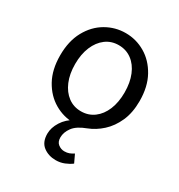

<svg xmlns="http://www.w3.org/2000/svg" viewBox="-169 -613 881 943"><g transform="rotate(30 271.0 -141.5)"><path d="M284.4 214.9Q242.5 214.9 213.1 192.4Q183.7 169.9 183.7 122.3Q183.7 88.3 205.6 53.4Q227.4 18.5 267.6 -3.3L271.2 12Q211.6 12 160.1 -18.1Q108.7 -48.1 77.3 -105Q45.9 -161.9 45.9 -242.4Q45.9 -323.5 77.3 -380.8Q108.7 -438 160.1 -468Q211.6 -498.1 271.2 -498.1Q330.7 -498.1 381.9 -468Q433 -438 464.7 -380.8Q496.4 -323.5 496.4 -242.4Q496.4 -176 474.5 -127.2Q452.7 -78.3 417.1 -46Q381.5 -13.7 339.9 2.2Q289.5 20.9 268.9 48.9Q248.3 76.9 248.3 106.3Q248.3 131.8 264.3 143.9Q280.2 156 298.9 156Q314.8 156 326.6 151.4Q338.5 146.8 350 139L371.3 184Q355.7 196.2 332.6 205.6Q309.6 214.9 284.4 214.9ZM271.2 -55Q313 -55 344.8 -78.6Q376.6 -102.2 394 -144.3Q411.4 -186.4 411.4 -242.4Q411.4 -298.1 394 -340.3Q376.6 -382.6 344.8 -406.1Q313 -429.6 271.2 -429.6Q229.4 -429.6 197.9 -406.1Q166.4 -382.6 148.6 -340.3Q130.9 -298.1 130.9 -242.4Q130.9 -186.4 148.6 -144.3Q166.4 -102.2 197.9 -78.6Q229.4 -55 271.2 -55Z"/></g></svg>

Font: SourceSans3VF
Style: Regular
Weight: 200
Designer: Paul D. Hunt
Foundry: Adobe
Version: Version 3.052;hotconv 1.1.0;makeotfexe 2.6.0